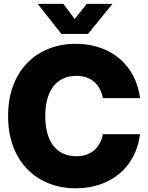

<svg xmlns="http://www.w3.org/2000/svg" viewBox="-20 -967 769 998"><path d="M374 11.7C556.6 11.7 687 -99.6 708 -269.5H514.6C501 -197.3 450.7 -154.8 377.4 -154.8C272.9 -154.8 215.3 -231.9 215.3 -363.3C215.3 -495.6 273.4 -572.8 377.4 -572.8C450.7 -572.8 501.5 -529.8 514.6 -457H708C687 -627 556.6 -739.3 374 -739.3C174.8 -739.3 22 -604 22 -363.3C22 -124.5 174.8 11.7 374 11.7ZM309.6 -946.8H176.3V-946.3L299.3 -790.5H437.5L564 -946.3V-946.8H430.7L368.2 -868.2Z"/></svg>

Font: Raveo Display Display ExtraBold
Style: Regular
Weight: 800
Designer: Jakub Foglar, Rasmus Andersson (Inter)
Foundry: Jakubfoglar.com
Version: Version 1.100;Glyphs 3.2.3 (3260)